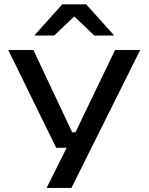

<svg xmlns="http://www.w3.org/2000/svg" viewBox="-20 -714 698 902"><path d="M380 -92.5 316 -54 520.5 -479H638.5L315.5 169H199L316.5 -66.5L359 -19.5H244L19 -479H137L319 -92.5ZM272.5 -693.5H385L514.5 -549.5V-547H423L331 -635H327L234.5 -547H143V-549.5Z"/></svg>

Font: Anek Latin Expanded Medium
Style: Regular
Weight: 500
Width: 7
Designer: Yesha Goshar
Foundry: Ek Type
Version: Version 1.003